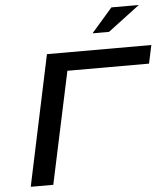

<svg xmlns="http://www.w3.org/2000/svg" viewBox="-59 -932 855 984"><g transform="rotate(-5 369.0 -440.0)"><path d="M59 0H175L298 -576H718L738 -670H201ZM443 -756H528L692 -880H551Z"/></g></svg>

Font: LT Wave Medium
Style: Italic
Weight: 500
Designer: Daniel Lyons
Version: Version 2.5 (Glyphs App)